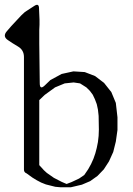

<svg xmlns="http://www.w3.org/2000/svg" viewBox="-30 -791 550 796"><path d="M457 -304.7V-252L450.2 -204.1L439.5 -161.1L421.9 -122.1L400.4 -88.9L374 -61.5L343.8 -40L309.6 -25.4L263.7 -14.6H242.2H220.7L199.2 -16.6L179.7 -21.5L160.2 -26.4L140.6 -34.2L122.1 -43.9L104.5 -54.7L80.1 -72.3Q69.3 -76.2 69.3 -87.9V-554.7Q69.3 -584 43.9 -598.6L21.5 -612.3L3.9 -624Q-20.5 -639.6 -2 -661.1L16.6 -682.6L57.6 -726.6L73.2 -741.2L112.3 -766.6Q131.8 -779.3 131.8 -755.9L132.8 -732.4L133.8 -710V-688.5L132.8 -667V-628.9V-610.4L134.8 -446.3Q134.8 -417 155.3 -436.5L178.7 -459L225.6 -484.4L274.4 -495.1L321.3 -492.2L364.3 -475.6L401.4 -447.3L431.6 -409.2L450.2 -364.3ZM238.3 -445.3 198.2 -428.7 155.3 -397.5 132.8 -376V-106.4L152.3 -85L164.1 -74.2L193.4 -53.7L225.6 -37.1L246.1 -28.3L266.6 -36.1L297.9 -50.8L319.3 -65.4L335.9 -89.8L347.7 -111.3L357.4 -132.8L365.2 -155.3L371.1 -177.7L376 -202.1L378.9 -227.5L379.9 -253.9L378.9 -310.5L376 -336.9L371.1 -359.4L363.3 -379.9L354.5 -398.4L342.8 -414.1L328.1 -428.7L301.8 -445.3L275.4 -449.2Z"/></svg>

Font: B2 Hana
Style: Regular
Weight: 500
Version: 2020-08-05; (max)